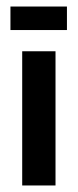

<svg xmlns="http://www.w3.org/2000/svg" viewBox="-20 -568 239 588"><path d="M48 0V-411H150V0ZM12 -476V-548H185V-476Z"/></svg>

Font: Darker Grotesque Light
Style: Bold
Weight: 700
Version: Version 1.000;gftools[0.9.28]